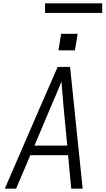

<svg xmlns="http://www.w3.org/2000/svg" viewBox="-20 -1139 640 1159"><path d="M9 0 221 -490 328 -735H403L479 0H410L391 -202H163L77 0ZM386 -260 364 -490Q361 -529 357.5 -568Q354 -607 351 -646Q335 -607 318.5 -568Q302 -529 285 -490L188 -260ZM432 -835H333L349 -935H449ZM252 -1061V-1119H597V-1061Z"/></svg>

Font: Iosevka SS04 Light Extended
Style: Italic
Weight: 300
Width: 7
Italic angle: -9°
Monospace: yes
Designer: Belleve Invis
Foundry: Belleve Invis
Version: Version 19.0.0; ttfautohint (v1.8.4)